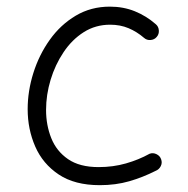

<svg xmlns="http://www.w3.org/2000/svg" viewBox="-20 -536 563 576"><path d="M450.2 -425.3Q443.4 -417 431.9 -416Q420.4 -415 412.1 -422.4Q390.6 -440.9 365.7 -451.4Q340.8 -461.9 310.5 -461.9Q266.6 -461.9 231.2 -439.5Q195.8 -417 170.7 -379.4Q145.5 -341.8 131.8 -296.6Q118.2 -251.5 118.2 -206.1Q118.2 -160.6 133.8 -121.6Q149.4 -82.5 184.1 -58.6Q218.8 -34.7 275.9 -34.7Q319.3 -34.7 357.7 -45.7Q396 -56.6 428.7 -74.7Q439 -78.6 449.5 -73.5Q460 -68.4 463.4 -58.1Q467.3 -47.4 462.2 -37.4Q457 -27.3 446.8 -23.4Q408.2 -3.9 367.7 7.8Q327.1 19.5 279.3 19.5Q204.1 19.5 156.2 -12.5Q108.4 -44.4 85.7 -96.4Q63 -148.4 63 -208.5Q63 -262.7 80.1 -317.1Q97.2 -371.6 129.4 -416.7Q161.6 -461.9 207.3 -489Q252.9 -516.1 309.6 -516.1Q350.1 -516.1 384.5 -502.2Q418.9 -488.3 447.3 -463.4Q455.6 -456.5 456.5 -445.1Q457.5 -433.6 450.2 -425.3Z"/></svg>

Font: Mikhak-DS1-FD Light
Style: Regular
Weight: 300
Designer: Amin Abedi
Version: Version 3.2